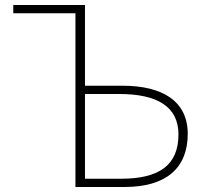

<svg xmlns="http://www.w3.org/2000/svg" viewBox="-20 -746 824 766"><path d="M281 0H477C640 0 729 -73 729 -212C729 -344 626 -404 469 -404H319V-726H33V-693H281ZM319 -33V-371H456C608 -371 692 -320 692 -210C692 -87 615 -33 464 -33Z"/></svg>

Font: Genne Gothic ExtraLight
Style: Regular
Weight: 250
Designer: Ryoko NISHIZUKA (kana & ideographs); Paul D. Hunt (Latin, Greek & Cyrillic); Wenlong ZHANG (bopomofo); Sandoll Communica
Foundry: Adobe Systems Incorporated
Version: Version 1.004;PS 1.004;hotconv 16.6.51;makeotf.lib2.5.65220